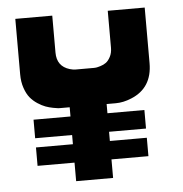

<svg xmlns="http://www.w3.org/2000/svg" viewBox="-47 -645 659 690"><g transform="rotate(-5 283.0 -300.0)"><path d="M500 -399.9Q500 -310.1 423.3 -278.8Q394 -266.6 366.7 -266.6H333.5V-233.4H466.8V-166.5H333.5V-133.3H466.8V-66.9H333.5V0H200.2V-66.9H66.9V-133.3H200.2V-166.5H66.9V-233.4H200.2V-266.6H166.5Q163.6 -266.6 158.9 -266.8Q154.3 -267.1 140.4 -269.8Q126.5 -272.5 113.8 -277.1Q101.1 -281.7 85.7 -291.7Q70.3 -301.8 59.3 -315.2Q48.3 -328.6 40.8 -350.6Q33.2 -372.6 33.2 -399.9V-600.1H166.5V-466.8Q166.5 -417 212.4 -403.3Q224.1 -399.9 233.4 -399.9H299.8Q302.7 -399.9 307.1 -400.4Q311.5 -400.9 323 -404.3Q334.5 -407.7 343.3 -414.1Q352.1 -420.4 359.4 -434.3Q366.7 -448.2 366.7 -466.8V-600.1H500Z"/></g></svg>

Font: Malkor
Style: Bold
Weight: 700
Version: Version 1.3